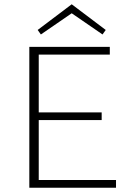

<svg xmlns="http://www.w3.org/2000/svg" viewBox="-20 -877 620 897"><path d="M522 -36V0H117V-658H493V-622H161V-352H455V-316H161V-36ZM459 -716 315 -815 171 -716 156 -737 315 -857 474 -737Z"/></svg>

Font: Ysabeau Light
Style: Regular
Weight: 300
Designer: Christian Thalmann (Catharsis Fonts)
Version: Version 0.003